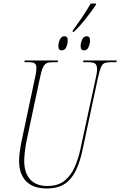

<svg xmlns="http://www.w3.org/2000/svg" viewBox="-20 -1056 680 1086"><path d="M392 -884Q415 -916 442.5 -955.5Q470 -995 493 -1036H523L522 -1028Q500 -995 466 -951.5Q432 -908 398 -876H390ZM329 -771Q321 -771 315.5 -776Q310 -781 310 -797Q310 -806 313.5 -819Q317 -832 324.5 -841.5Q332 -851 344 -851Q353 -851 358 -846Q363 -841 363 -827Q363 -809 355 -790Q347 -771 329 -771ZM455 -771Q447 -771 441.5 -776Q436 -781 436 -797Q436 -806 439.5 -819Q443 -832 450.5 -841.5Q458 -851 470 -851Q479 -851 484 -846Q489 -841 489 -825Q489 -809 481 -790Q473 -771 455 -771ZM244 10Q167 10 127.5 -31Q88 -72 88 -146Q88 -169 92 -199Q96 -229 104 -267L178 -616Q183 -637 184.5 -651.5Q186 -666 186 -673Q186 -690 176.5 -697Q167 -704 146 -704H118L120 -714H308L306 -704H274Q255 -704 243 -698Q231 -692 222.5 -673.5Q214 -655 206 -616L132 -268Q123 -225 120 -194Q117 -163 117 -146Q117 -79 150.5 -41.5Q184 -4 248 -4Q309 -4 345.5 -34Q382 -64 402.5 -111Q423 -158 434 -209L522 -616Q529 -647 529 -662Q529 -690 516.5 -697Q504 -704 482 -704H450L452 -714H640L638 -704H602Q583 -704 571 -699Q559 -694 551 -675.5Q543 -657 534 -616L446 -204Q432 -139 408.5 -90.5Q385 -42 346 -16Q307 10 244 10Z"/></svg>

Font: Noto Serif Display ExtraCondensed Thin
Style: Italic
Weight: 100
Width: 2
Italic angle: -12°
Designer: Monotype Design Team
Foundry: Monotype Imaging Inc.
Version: Version 2.009